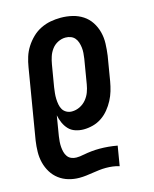

<svg xmlns="http://www.w3.org/2000/svg" viewBox="-113 -604 726 904"><g transform="rotate(-15 250.0 -152.5)"><path d="M161 223Q134 223 108.5 215.5Q83 208 62.5 192.5Q42 177 28.5 155Q15 133 8.5 107.5Q2 82 2.5 54.5Q3 27 7 0L64 -342Q68 -367 75.5 -391Q83 -415 97 -437Q111 -459 130 -477.5Q149 -496 172.5 -507.5Q196 -519 220.5 -523.5Q245 -528 270 -528Q299 -528 326.5 -521.5Q354 -515 377 -500Q400 -485 415 -462Q430 -439 437 -412Q444 -385 443 -356Q442 -327 438 -298L418 -178Q414 -155 407.5 -133Q401 -111 390 -90Q379 -69 363.5 -50Q348 -31 328 -17.5Q308 -4 285 2Q262 8 240 8Q219 8 199.5 1.5Q180 -5 167 -19Q154 -33 146 -51Q138 -69 134 -89L118 8Q116 21 115 34.5Q114 48 115 60.5Q116 73 119 85Q122 97 129 107Q136 117 147.5 122Q159 127 172 127Q181 127 189.5 126Q198 125 207 123Q207 123 207 123Q207 123 207 123H208Q228 119 248 117Q268 115 287 115Q309 115 330.5 117Q352 119 374 123L358 219Q342 214 325.5 212Q309 210 293 210Q276 210 259.5 212Q243 214 227 216.5Q211 219 194.5 221Q178 223 161 223ZM208 -88Q228 -88 246.5 -97Q265 -106 278 -121.5Q291 -137 298 -155.5Q305 -174 308 -193L328 -313Q330 -327 331 -340Q332 -353 330.5 -366Q329 -379 325 -391.5Q321 -404 313 -413.5Q305 -423 293 -427.5Q281 -432 268 -432Q249 -432 231 -423Q213 -414 201 -398Q189 -382 183 -363.5Q177 -345 174 -327L156 -220Q154 -206 152.5 -192Q151 -178 151.5 -164Q152 -150 154.5 -136.5Q157 -123 163.5 -112Q170 -101 182 -94.5Q194 -88 208 -88Z"/></g></svg>

Font: Iosevka Gothic
Style: Bold Italic
Weight: 700
Italic angle: -9°
Monospace: yes
Designer: Belleve Invis
Foundry: Belleve Invis
Version: Version 15.5.1; ttfautohint (v1.8.4)